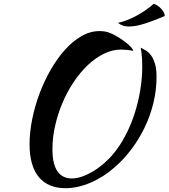

<svg xmlns="http://www.w3.org/2000/svg" viewBox="-20 -903 884 1007"><path d="M562 -728Q581 -720 601 -707.5Q621 -695 638 -682Q655 -669 666.5 -656.5Q678 -644 679 -636Q662 -640 645 -641.5Q628 -643 614 -643Q569 -643 524.5 -621Q480 -599 440 -561Q400 -523 366 -472Q332 -421 307.5 -363Q283 -305 269 -243Q255 -181 255 -121Q255 -43 281 -5Q307 33 357 33Q381 33 409 23.5Q437 14 466 -3Q495 -20 523 -44Q551 -68 575 -97Q610 -139 638 -192.5Q666 -246 685.5 -306Q705 -366 715.5 -429.5Q726 -493 726 -554Q726 -578 725 -594.5Q724 -611 722.5 -622.5Q721 -634 720 -641Q719 -648 718 -653Q730 -647 744.5 -638.5Q759 -630 771.5 -613.5Q784 -597 792.5 -570Q801 -543 801 -500Q801 -430 784.5 -362.5Q768 -295 738.5 -234Q709 -173 669 -120Q629 -67 583 -27Q523 26 455 55Q387 84 324 84Q232 84 183.5 25.5Q135 -33 135 -147Q135 -208 148.5 -276Q162 -344 186.5 -410Q211 -476 245 -535.5Q279 -595 319.5 -640.5Q360 -686 406.5 -713Q453 -740 502 -740Q518 -740 532 -737.5Q546 -735 562 -728ZM786 -883Q807 -877 825.5 -857Q844 -837 844 -819Q806 -803 777.5 -792.5Q749 -782 726.5 -775.5Q704 -769 687 -766.5Q670 -764 654 -764Q622 -764 599 -783Q644 -793 694 -819.5Q744 -846 786 -883Z"/></svg>

Font: Sweet Mavka Script
Style: Regular
Weight: 500
Designer: Pablo Impallari/Anastassiya Vishnevskaya
Foundry: Pablo Impallari/ Anastassiya Vishnevskaya
Version: Version 2.0/www.impallari.com/   behance.net/sweetcherry